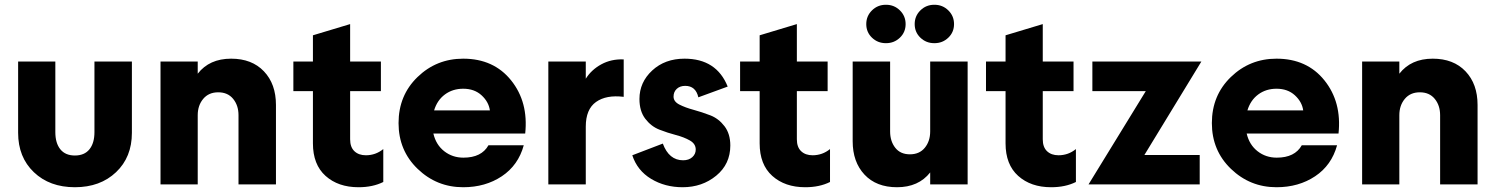

<svg xmlns="http://www.w3.org/2000/svg" viewBox="-20 -773 6276 805"><path d="M212 -219Q212 -173 233 -147Q254 -121 294 -121Q334 -121 355 -147Q376 -173 376 -219V-515H533V-216Q533 -114 466.5 -51Q400 12 294 12Q188 12 122 -51Q56 -114 56 -216V-515H212Z M809 -290V0H653V-515H809V-464Q858 -527 949 -527Q1036 -527 1086.5 -474Q1137 -421 1137 -333V0H980V-290Q980 -331 957.5 -358.5Q935 -386 895 -386Q855 -386 832 -358.5Q809 -331 809 -290Z M1448 -189Q1448 -156 1466 -139Q1484 -122 1514 -122Q1555 -122 1587 -148V-10Q1543 12 1483 12Q1398 12 1345 -35.5Q1292 -83 1292 -172V-391H1210V-515H1292V-625L1448 -672V-515H1577V-391H1448Z M2176 -164Q2153 -80 2084 -34Q2015 12 1922 12Q1811 12 1731 -65Q1651 -142 1651 -257Q1651 -373 1730.5 -450Q1810 -527 1922 -527Q2050 -527 2123 -436Q2196 -345 2182 -213H1797Q1808 -166 1842.5 -139Q1877 -112 1923 -112Q1999 -112 2028 -164ZM1922 -401Q1878 -401 1845.5 -377Q1813 -353 1800 -310H2034Q2029 -346 1999 -373.5Q1969 -401 1922 -401Z M2595 -524V-367Q2522 -376 2479 -345.5Q2436 -315 2436 -242V0H2279V-515H2436V-443Q2460 -481 2501.5 -503.5Q2543 -526 2595 -524Z M2842 12Q2768 12 2710 -23Q2652 -58 2631 -122L2759 -171Q2785 -101 2844 -101Q2868 -101 2882.5 -114Q2897 -127 2897 -146Q2897 -170 2872.5 -184Q2848 -198 2813.5 -207Q2779 -216 2744.5 -229.5Q2710 -243 2685.5 -275Q2661 -307 2661 -358Q2661 -428 2714.5 -477.5Q2768 -527 2850 -527Q2984 -527 3031 -410L2908 -365Q2897 -413 2853 -413Q2831 -413 2817.5 -400.5Q2804 -388 2804 -368Q2804 -347 2828.5 -334.5Q2853 -322 2888 -312.5Q2923 -303 2958 -289.5Q2993 -276 3017.5 -244Q3042 -212 3042 -163Q3042 -85 2983 -36.5Q2924 12 2842 12Z M3321 -189Q3321 -156 3339 -139Q3357 -122 3387 -122Q3428 -122 3460 -148V-10Q3416 12 3356 12Q3271 12 3218 -35.5Q3165 -83 3165 -172V-391H3083V-515H3165V-625L3321 -672V-515H3450V-391H3321Z M3695 -753Q3729 -753 3753 -729.5Q3777 -706 3777 -672Q3777 -638 3753 -615Q3729 -592 3695 -592H3694Q3660 -592 3636 -615Q3612 -638 3612 -672Q3612 -706 3636 -729.5Q3660 -753 3694 -753ZM3898 -753Q3932 -753 3956 -729.5Q3980 -706 3980 -672Q3980 -638 3956 -615Q3932 -592 3898 -592H3897Q3863 -592 3839 -615Q3815 -638 3815 -672Q3815 -706 3839 -729.5Q3863 -753 3897 -753ZM3880 -222V-515H4037V0H3880V-50Q3831 12 3741 12Q3654 12 3604.5 -41Q3555 -94 3555 -181V-515H3712V-222Q3712 -181 3733.5 -153.5Q3755 -126 3795 -126Q3835 -126 3857.5 -153.5Q3880 -181 3880 -222Z M4352 -189Q4352 -156 4370 -139Q4388 -122 4418 -122Q4459 -122 4491 -148V-10Q4447 12 4387 12Q4302 12 4249 -35.5Q4196 -83 4196 -172V-391H4114V-515H4196V-625L4352 -672V-515H4481V-391H4352Z M4778 -123H5010V0H4544L4784 -391H4560V-515H5017Z M5586 -164Q5563 -80 5494 -34Q5425 12 5332 12Q5221 12 5141 -65Q5061 -142 5061 -257Q5061 -373 5140.5 -450Q5220 -527 5332 -527Q5460 -527 5533 -436Q5606 -345 5592 -213H5207Q5218 -166 5252.5 -139Q5287 -112 5333 -112Q5409 -112 5438 -164ZM5332 -401Q5288 -401 5255.5 -377Q5223 -353 5210 -310H5444Q5439 -346 5409 -373.5Q5379 -401 5332 -401Z M5847 -290V0H5691V-515H5847V-464Q5896 -527 5987 -527Q6074 -527 6124.5 -474Q6175 -421 6175 -333V0H6018V-290Q6018 -331 5995.5 -358.5Q5973 -386 5933 -386Q5893 -386 5870 -358.5Q5847 -331 5847 -290Z"/></svg>

Font: Freely
Style: Bold
Weight: 700
Designer: Kris Sowersby
Foundry: Klim Type Foundry
Version: Version 1.006;hotconv 1.0.113;makeotfexe 2.5.65598;200799169